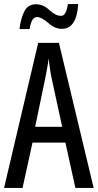

<svg xmlns="http://www.w3.org/2000/svg" viewBox="-20 -925 481 945"><path d="M286 -301H153L202 -536Q207 -562 212 -588.5Q217 -615 219 -638Q222 -615 225.5 -589.5Q229 -564 235 -536ZM351 0H441L270 -714H168L0 0H91L140 -223H302ZM365 -905H314Q306 -847 281 -847Q253 -847 223 -875.5Q193 -904 157 -904Q116 -904 98.5 -866.5Q81 -829 76 -782H126Q134 -841 162 -841Q185 -841 217.5 -812Q250 -783 285 -783Q357 -783 365 -905Z"/></svg>

Font: Noto Sans Display Condensed
Style: Regular
Weight: 400
Width: 3
Designer: Monotype Design Team
Foundry: Monotype Imaging Inc.
Version: Version 1.900